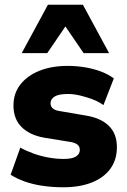

<svg xmlns="http://www.w3.org/2000/svg" viewBox="-20 -782 536 813"><path d="M248 11Q203 11 161.5 5Q120 -1 86 -13Q52 -25 25 -42L66 -157Q91 -143 121.5 -132Q152 -121 185 -115Q218 -109 249 -109Q286 -109 302 -119.5Q318 -130 318 -147Q318 -162 307.5 -170Q297 -178 278 -181L167 -199Q105 -210 71 -244.5Q37 -279 37 -335Q37 -387 66.5 -424.5Q96 -462 147.5 -482.5Q199 -503 266 -503Q302 -503 337 -497.5Q372 -492 404 -480.5Q436 -469 462 -450L418 -337Q399 -351 373 -361Q347 -371 319.5 -377.5Q292 -384 269 -384Q228 -384 211 -373Q194 -362 194 -345Q194 -332 203 -323.5Q212 -315 231 -312L342 -293Q406 -283 440.5 -249.5Q475 -216 475 -159Q475 -105 447 -67Q419 -29 368 -9Q317 11 248 11ZM72 -557 183 -762H331L442 -557H334L257 -670L180 -557Z"/></svg>

Font: Nunito Sans 12pt Black
Style: Regular
Weight: 900
Designer: Vernon Adams
Foundry: Vernon Adams
Version: Version 3.101;gftools[0.9.27]